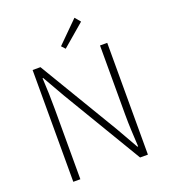

<svg xmlns="http://www.w3.org/2000/svg" viewBox="-165 -1058 1032 1175"><g transform="rotate(-20 350.5 -470.5)"><path d="M108 0V-728H159L468 -212L550 -68H555Q552 -121 549.5 -173.5Q547 -226 547 -278V-728H594V0H543L235 -515L152 -660H148Q151 -608 152.5 -558Q154 -508 154 -455V0ZM343 -781 321 -805 458 -941 488 -905Z"/></g></svg>

Font: Noto Sans SC ExtraLight
Style: Regular
Weight: 250
Designer: Ryoko NISHIZUKA 西塚涼子 (kana, bopomofo & ideographs); Paul D. Hunt (Latin, Greek & Cyrillic); Sandoll Communications 산돌커뮤니
Foundry: Adobe
Version: Version 2.004-H2;hotconv 1.0.118;makeotfexe 2.5.65603